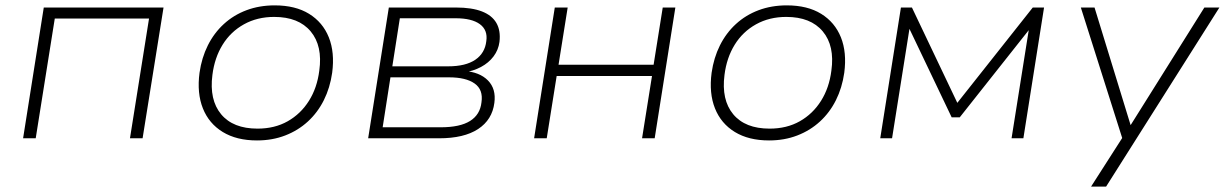

<svg xmlns="http://www.w3.org/2000/svg" viewBox="-20 -515 4561 715"><path d="M66 0 143 -487H589L511 0H464L535 -446H184L113 0Z M937 8Q861 8 809.5 -23.5Q758 -55 735.5 -111.5Q713 -168 723 -244Q731 -300 754 -346Q777 -392 813.5 -425.5Q850 -459 898 -477Q946 -495 1003 -495Q1080 -495 1131 -463.5Q1182 -432 1204.5 -376Q1227 -320 1217 -244Q1209 -188 1186 -142Q1163 -96 1126.5 -62.5Q1090 -29 1042 -10.5Q994 8 937 8ZM939 -36Q1003 -36 1051.5 -63.5Q1100 -91 1130.5 -139.5Q1161 -188 1169 -252Q1182 -344 1137 -398Q1092 -452 1001 -452Q938 -452 888.5 -424.5Q839 -397 809 -348.5Q779 -300 771 -236Q759 -143 803.5 -89.5Q848 -36 939 -36Z M1351 0 1428 -487H1678Q1737 -487 1774.5 -472.5Q1812 -458 1828.5 -429.5Q1845 -401 1840 -359Q1836 -329 1818 -305Q1800 -281 1771 -265.5Q1742 -250 1706 -245L1707 -251Q1766 -247 1797 -215.5Q1828 -184 1821 -132Q1813 -69 1760.5 -34.5Q1708 0 1615 0ZM1405 -41H1621Q1693 -41 1730.5 -64.5Q1768 -88 1773 -134Q1780 -181 1747.5 -204Q1715 -227 1652 -227H1434ZM1441 -268H1649Q1714 -268 1750 -292.5Q1786 -317 1791 -362Q1797 -403 1767 -425Q1737 -447 1677 -447H1469Z M1969 0 2046 -487H2094L2060 -274H2414L2448 -487H2495L2418 0H2371L2408 -232H2053L2016 0Z M2844 8Q2768 8 2716.5 -23.5Q2665 -55 2642.5 -111.5Q2620 -168 2630 -244Q2638 -300 2661 -346Q2684 -392 2720.5 -425.5Q2757 -459 2805 -477Q2853 -495 2910 -495Q2987 -495 3038 -463.5Q3089 -432 3111.5 -376Q3134 -320 3124 -244Q3116 -188 3093 -142Q3070 -96 3033.5 -62.5Q2997 -29 2949 -10.5Q2901 8 2844 8ZM2846 -36Q2910 -36 2958.5 -63.5Q3007 -91 3037.5 -139.5Q3068 -188 3076 -252Q3089 -344 3044 -398Q2999 -452 2908 -452Q2845 -452 2795.5 -424.5Q2746 -397 2716 -348.5Q2686 -300 2678 -236Q2666 -143 2710.5 -89.5Q2755 -36 2846 -36Z M3258 0 3335 -487H3376L3545 -132L3826 -487H3868L3791 0H3747L3815 -428H3831L3554 -78H3524L3357 -428H3370L3302 0Z M4043 180 4166 -12V21L4005 -487H4056L4195 -34H4181L4465 -487H4521L4099 180Z"/></svg>

Font: Nunito Sans 10pt SemiExpanded ExtraLight
Style: Italic
Weight: 250
Width: 6
Italic angle: -9°
Designer: Vernon Adams
Foundry: Vernon Adams
Version: Version 3.101;gftools[0.9.27]